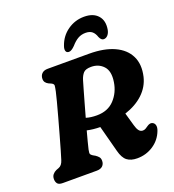

<svg xmlns="http://www.w3.org/2000/svg" viewBox="-164 -1054 1084 1194"><g transform="rotate(-20 378.0 -456.5)"><path d="M714.5 -103Q694 -49 646.2 -17.5Q598.5 14 539.5 14Q497.5 14 472.5 -5.2Q447.5 -24.5 435 -73.5L389 -247.5Q341.5 -248 302.5 -257Q292.5 -220 284.5 -189.5Q276.5 -159 272.5 -141Q267 -116.5 271.8 -110.2Q276.5 -104 285 -98.5L300 -90Q312.5 -81.5 320.2 -72.2Q328 -63 328 -47Q328 -26 314.8 -13Q301.5 0 275.5 0H51.5Q25 0 16 -11.8Q7 -23.5 7 -41.5Q7 -60 17 -72Q27 -84 41 -90L58 -96.5Q80.5 -104.5 90.5 -137Q96 -153.5 107.8 -194.2Q119.5 -235 134.2 -287.2Q149 -339.5 163.5 -392.5Q178 -445.5 189.2 -487.8Q200.5 -530 204.5 -549.5Q210 -576 210.8 -587Q211.5 -598 195 -606L179 -613Q166.5 -619.5 159.8 -628.5Q153 -637.5 153 -651.5Q153 -673 166.5 -686.5Q180 -700 205.5 -700H479Q578.5 -700 645 -669.5Q711.5 -639 739 -582.8Q766.5 -526.5 748.5 -449Q733.5 -387 685.8 -342Q638 -297 564 -273L588.5 -187Q595 -163 605 -149.8Q615 -136.5 631 -136.5Q641 -136.5 650.5 -142Q660 -147.5 669.5 -154.5Q675 -158.5 684 -161.2Q693 -164 701 -160.5Q715 -155 719 -139.8Q723 -124.5 714.5 -103ZM388 -559Q382.5 -540.5 372.2 -504.8Q362 -469 349.2 -424Q336.5 -379 323.5 -332.5Q354 -323 394.5 -323Q467.5 -323 510.8 -369.2Q554 -415.5 564 -481.5Q575 -551 543.8 -585Q512.5 -619 462.5 -619Q426 -619 411.2 -602.8Q396.5 -586.5 388 -559ZM502 -829.5Q474.5 -829.5 452 -816.8Q429.5 -804 407 -778Q383 -753.5 366.5 -753.5Q351 -753.5 346.5 -766.2Q342 -779 349.5 -799.5Q369.5 -858 418.5 -892.5Q467.5 -927 528 -927Q588.5 -927 619 -892.5Q649.5 -858 639 -799.5Q635 -779 623.5 -766.2Q612 -753.5 596.5 -753.5Q580 -753.5 569.5 -778Q561 -804 545.2 -816.8Q529.5 -829.5 502 -829.5Z"/></g></svg>

Font: Fraunces 9pt S100
Style: Bold Italic
Weight: 700
Italic angle: -16°
Version: Version 1.000; ttfautohint (v1.8.3)